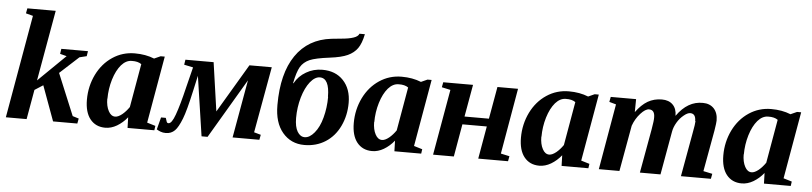

<svg xmlns="http://www.w3.org/2000/svg" viewBox="-44 -956 5104 1207"><g transform="rotate(5 2508.0 -352.5)"><path d="M189 -248 361 -416 319 -427 324 -459H492L487 -427L442 -416L323 -307L432 -44L471 -32L465 0H312L231 -221L178 -187L145 0H14L128 -650L83 -662L89 -694H268Z M902 -44 955 -28 951 0H782L780 -67Q752 -32 715 -10Q679 11 642 11Q581 11 546 -33Q512 -76 512 -155Q512 -240 548 -314Q584 -387 647 -429Q710 -471 787 -471Q856 -471 910 -449L950 -467H976ZM640 -171 639 -173Q639 -125 656 -94Q672 -64 698 -64Q717 -64 742 -84Q765 -103 785 -132L833 -407Q811 -423 772 -422Q736 -422 706 -388Q676 -353 658 -294Q640 -234 640 -171Z M1652 -459 1577 -42 1620 -30 1614 2H1445L1510 -364L1288 12H1250L1194 -365L1173 -271Q1144 -139 1124 -89Q1102 -33 1081 -12Q1058 11 1024 11Q1005 11 990 5Q975 -1 966 -7L986 -84H1016L1022 -66Q1024 -58 1027 -55Q1030 -52 1036 -52Q1056 -52 1077 -110Q1100 -173 1127 -287L1159 -415L1102 -427L1107 -459H1285L1329 -152L1511 -459Z M2021 -305 2020 -304Q2020 -422 1959 -422Q1928 -422 1898 -385Q1868 -347 1850 -285Q1832 -222 1832 -155Q1832 -99 1850 -69Q1868 -39 1896 -39Q1927 -39 1957 -75Q1988 -112 2004 -173Q2021 -236 2021 -305ZM1708 -224V-227Q1708 -425 1786 -539Q1864 -653 2010 -670L2069 -676Q2119 -680 2148 -690Q2176 -699 2183 -717H2217Q2205 -658 2183 -627Q2161 -596 2122 -578Q2083 -560 2010 -551Q1921 -540 1884 -524Q1846 -507 1827 -475Q1808 -442 1794 -371H1797Q1822 -417 1869 -444Q1915 -471 1971 -471Q2054 -471 2103 -419Q2153 -366 2153 -278Q2153 -198 2121 -131Q2089 -64 2031 -27Q1973 10 1898 10Q1813 10 1760 -53Q1708 -115 1708 -224Z M2586 -44 2639 -28 2635 0H2466L2464 -67Q2436 -32 2399 -10Q2363 11 2326 11Q2265 11 2230 -33Q2196 -76 2196 -155Q2196 -240 2232 -314Q2268 -387 2331 -429Q2394 -471 2471 -471Q2540 -471 2594 -449L2634 -467H2660ZM2324 -171 2323 -173Q2323 -125 2340 -94Q2356 -64 2382 -64Q2401 -64 2426 -84Q2449 -103 2469 -132L2517 -407Q2495 -423 2456 -422Q2420 -422 2390 -388Q2360 -353 2342 -294Q2324 -234 2324 -171Z M3031 -206H2877L2841 0H2710L2783 -415L2728 -427L2734 -459H2922L2886 -256H3040L3076 -459H3206L3134 -44L3189 -32L3183 0H2995Z M3641 -44 3694 -28 3690 0H3521L3519 -67Q3491 -32 3454 -10Q3418 11 3381 11Q3320 11 3285 -33Q3251 -76 3251 -155Q3251 -240 3287 -314Q3323 -387 3386 -429Q3449 -471 3526 -471Q3595 -471 3649 -449L3689 -467H3715ZM3379 -171 3378 -173Q3378 -125 3395 -94Q3411 -64 3437 -64Q3456 -64 3481 -84Q3504 -103 3524 -132L3572 -407Q3550 -423 3511 -422Q3475 -422 3445 -388Q3415 -353 3397 -294Q3379 -234 3379 -171Z M4335 -354H4333Q4333 -401 4298 -401Q4281 -401 4258 -382Q4233 -362 4216 -333Q4199 -304 4194 -276L4145 -1H4015L4065 -279Q4075 -336 4074 -355Q4074 -402 4038 -402Q4015 -402 3985 -369Q3954 -335 3938 -290L3886 0H3756L3828 -415L3785 -427L3791 -459H3951L3950 -377Q3985 -425 4024 -448Q4064 -471 4113 -471Q4157 -471 4182 -446Q4207 -421 4207 -376Q4276 -474 4372 -472Q4415 -472 4441 -445Q4467 -417 4467 -369Q4467 -355 4459 -305L4412 -45L4469 -33L4463 -1H4274L4324 -279Q4335 -337 4335 -354Z M4918 -44 4971 -28 4967 0H4798L4796 -67Q4768 -32 4731 -10Q4695 11 4658 11Q4597 11 4562 -33Q4528 -76 4528 -155Q4528 -240 4564 -314Q4600 -387 4663 -429Q4726 -471 4803 -471Q4872 -471 4926 -449L4966 -467H4992ZM4656 -171 4655 -173Q4655 -125 4672 -94Q4688 -64 4714 -64Q4733 -64 4758 -84Q4781 -103 4801 -132L4849 -407Q4827 -423 4788 -422Q4752 -422 4722 -388Q4692 -353 4674 -294Q4656 -234 4656 -171Z"/></g></svg>

Font: Libra Serif Modern
Style: Bold Italic
Weight: 700
Italic angle: -12°
Designer: Stefan Peev, Context Ltd
Foundry: Stefan Peev, Context Ltd
Version: Version 1.000